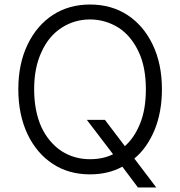

<svg xmlns="http://www.w3.org/2000/svg" viewBox="-20 -759 797 849"><path d="M663 -183Q629 -103 574 -58L671 70H590L521 -22Q459 12 378 12Q284 12 214 -34Q143 -80 102 -165Q61 -252 61 -364Q61 -477 102 -562Q143 -647 214 -693Q285 -739 378 -739Q472 -739 543 -693Q614 -647 655 -562Q696 -477 696 -364Q696 -263 663 -183ZM600 -214Q625 -276 625 -364Q625 -463 593 -530Q560 -600 505 -636Q446 -673 378 -673Q309 -673 252 -636Q195 -599 164 -530Q131 -461 131 -364Q131 -269 163 -197Q196 -128 252 -91Q308 -55 378 -55Q436 -55 480 -77L364 -229H444L532 -113Q574 -149 600 -214Z"/></svg>

Font: Sinter Normal
Style: Regular
Weight: 350
Foundry: Adobe & rsms
Version: Version 1.000